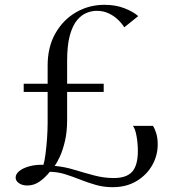

<svg xmlns="http://www.w3.org/2000/svg" viewBox="-20 -771 733 798"><path d="M448 7Q411.5 7 378.2 -2.5Q345 -12 313.5 -24.5Q282 -37 251 -46.8Q220 -56.5 187 -57Q168.5 -33.5 145 -16.8Q121.5 0 93.5 0Q73 0 59 -9.5Q45 -19 45 -33Q45 -47.5 59.8 -59.8Q74.5 -72 100.8 -79.5Q127 -87 160.5 -86Q165 -100 169 -129.8Q173 -159.5 175.5 -195.2Q178 -231 178 -262V-389H78.5V-423H178V-499Q178 -575.5 210 -632Q242 -688.5 295.8 -719.8Q349.5 -751 414 -751Q461 -751 497.8 -736.5Q534.5 -722 554.5 -704L496.5 -657.5Q486 -674.5 469.5 -690Q453 -705.5 431 -715.8Q409 -726 382 -726Q361.5 -726 340 -717.5Q318.5 -709 300 -686.8Q281.5 -664.5 270.2 -623.5Q259 -582.5 259 -518V-423H411V-389H259V-272Q259 -223 250 -184.8Q241 -146.5 229 -120.5Q217 -94.5 207 -81.5Q247.5 -78 288.5 -65.5Q329.5 -53 370.8 -42Q412 -31 452.5 -31Q506 -31 529.5 -57.5Q553 -84 553 -143.5Q553 -173 547.8 -203.8Q542.5 -234.5 532.5 -248H615.5Q622.5 -238.5 629 -218.2Q635.5 -198 635.5 -171Q635.5 -124.5 612.5 -84Q589.5 -43.5 547.2 -18.2Q505 7 448 7Z"/></svg>

Font: Merriweather 144pt Light
Style: Regular
Weight: 300
Version: Version 2.100